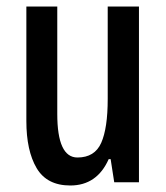

<svg xmlns="http://www.w3.org/2000/svg" viewBox="-20 -560 509 590"><path d="M407 -540V0H331L320 -71H314Q278 10 196 10Q124 10 92.5 -43.5Q61 -97 61 -188V-540H156V-210Q156 -76 218 -76Q271 -76 291 -121Q311 -166 311 -256V-540Z"/></svg>

Font: Noto Sans ExtraCondensed Medium
Style: Regular
Weight: 500
Width: 2
Designer: Monotype Design Team
Foundry: Monotype Imaging Inc.
Version: Version 2.013; ttfautohint (v1.8.4.7-5d5b)